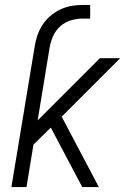

<svg xmlns="http://www.w3.org/2000/svg" viewBox="-20 -755 540 775"><path d="M26 0 120 -567Q123 -589 130.5 -611Q138 -633 151 -653.5Q164 -674 182.5 -690Q201 -706 223 -716.5Q245 -727 267.5 -731Q290 -735 313 -735H344V-680H313Q290 -680 266.5 -673Q243 -666 224.5 -650Q206 -634 195.5 -611.5Q185 -589 181 -567L132 -269L383 -520H465L229 -284L379 0H312L241 -134L185 -240L115 -171L87 0Z"/></svg>

Font: Iosevka SS04 Light Oblique
Style: Regular
Weight: 300
Italic angle: -9°
Monospace: yes
Designer: Belleve Invis
Foundry: Belleve Invis
Version: Version 19.0.0; ttfautohint (v1.8.4)